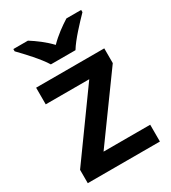

<svg xmlns="http://www.w3.org/2000/svg" viewBox="-187 -862 854 959"><g transform="rotate(-30 240.5 -383.0)"><path d="M169 -606H311C338 -651 400 -716 436 -753V-766H351C316 -744 274 -714 239 -678C205 -714 164 -744 129 -766H45V-753C81 -716 142 -651 169 -606ZM448 0V-97H179L440 -457V-542H47V-446H298L32 -77V0Z"/></g></svg>

Font: Noto Sans Arabic UI SmBd
Style: Regular
Weight: 600
Designer: Monotype Design Team, Nadine Chahine and Nizar Qandah
Foundry: Monotype Imaging Inc.
Version: Version 2.010